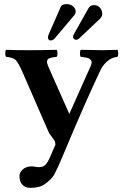

<svg xmlns="http://www.w3.org/2000/svg" viewBox="-20 -677 598 929"><path d="M474.6 -608.9Q474.6 -596.2 461.9 -584.5L363.8 -491.7Q355.5 -484.4 349.1 -484.4Q342.8 -484.4 338.1 -488.5Q333.5 -492.7 333.5 -499Q333.5 -504.4 338.4 -513.2L406.2 -633.8Q415.5 -652.3 434.1 -652.3Q452.1 -652.3 463.4 -639.9Q474.6 -627.4 474.6 -608.9ZM346.2 -621.1Q346.2 -611.8 340.8 -605L249 -496.1Q236.8 -481 225.1 -481Q219.2 -481 215.6 -485.4Q211.9 -489.7 211.9 -496.6Q211.9 -501 215.3 -509.8L273.9 -644Q279.8 -657.2 304.2 -657.2Q320.8 -657.2 333.5 -646.2Q346.2 -635.3 346.2 -621.1ZM242.2 168Q233.9 182.6 215.8 198.7Q198.2 214.8 182.1 222.2Q161.1 231.9 125 231.9Q101.1 231.9 85.9 213.9Q74.2 199.7 74.2 173.8Q74.2 157.2 90.6 142.6Q106.9 127.9 133.8 127.9Q140.6 127.9 149.9 129.9Q159.2 131.8 168.9 131.8Q188.5 131.8 200.2 120.1Q210.9 108.9 222.2 83L246.1 27.8Q249 24.9 247.8 18.8Q246.6 12.7 246.1 9.5Q245.6 6.3 241.5 0Q237.3 -6.3 234.4 -9.8L226.6 -20.5L217.8 -32.2L88.9 -328.1Q68.4 -375 55.4 -387Q42.5 -398.9 9.8 -401.9Q5.4 -406.2 5.4 -418.9Q5.4 -431.6 9.8 -436Q49.8 -434.1 121.1 -434.1Q179.7 -434.1 253.9 -436Q258.3 -431.6 258.3 -418.9Q258.3 -406.2 253.9 -401.9Q241.2 -400.9 232.7 -398.9Q224.1 -397 218.3 -394.8Q212.4 -392.6 210.2 -388.2Q208 -383.8 207.3 -380.4Q206.5 -377 208.7 -369.6Q210.9 -362.3 212.9 -357.2Q214.8 -352.1 219.2 -342.3Q220.7 -339.4 221.2 -337.9L314 -128.9Q315.4 -126 315.4 -125Q315.4 -126 315.9 -127L418.9 -357.9Q422.9 -366.7 423.3 -373.5Q423.8 -380.4 420.7 -384.8Q417.5 -389.2 413.3 -392.3Q409.2 -395.5 401.4 -397.2Q393.6 -398.9 387.2 -399.9Q380.9 -400.9 371.1 -401.9Q366.7 -406.2 366.7 -418.9Q366.7 -431.6 371.1 -436Q445.3 -434.1 477.1 -434.1Q498 -434.1 547.9 -436Q552.2 -431.6 552.2 -418.9Q552.2 -406.2 547.9 -401.9Q522 -399.9 500.2 -381.3Q478.5 -362.8 466.8 -338.9Q387.7 -172.4 285.2 74.2Q258.8 137.2 242.2 168Z"/></svg>

Font: Linux Libertine G
Style: Bold
Weight: 700
Designer: Philipp H. Poll
Foundry: Philipp H. Poll
Version: Version 5.0.3